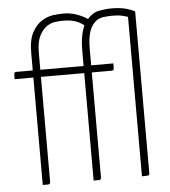

<svg xmlns="http://www.w3.org/2000/svg" viewBox="-53 -787 738 835"><g transform="rotate(-5 316.5 -369.5)"><path d="M18 -469Q18 -491 19.5 -495.5Q21 -500 29 -500H100V-577Q100 -634 117.5 -666Q135 -698 160 -713.5Q185 -729 211 -732Q237 -735 255 -735Q284 -735 311 -725.5Q338 -716 359 -702Q381 -728 410 -733.5Q439 -739 465 -739Q502 -739 527 -732Q552 -725 566 -717V-11Q566 -3 562 -1.5Q558 0 533 0V-696Q525 -699 508.5 -703Q492 -707 466 -707Q446 -707 426.5 -704.5Q407 -702 391 -689Q375 -676 365 -648.5Q355 -621 355 -570V-500H452Q452 -478 450.5 -473.5Q449 -469 441 -469H355V-11Q355 -8 354 -5Q352 0 344 0H322V-469H133V-11Q133 -8 132 -5Q130 0 122 0H100V-469ZM322 -566Q322 -603 327 -629.5Q332 -656 341 -676Q322 -691 300.5 -697.5Q279 -704 249 -704Q235 -704 215 -701.5Q195 -699 177 -686Q159 -673 146 -647Q133 -621 133 -575V-500H322Z"/></g></svg>

Font: Yanone Kaffeesatz Thin
Style: Regular
Weight: 250
Designer: Yanone
Foundry: Yanone Font Production. Not for release.
Version: Version 1.002